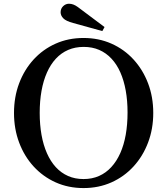

<svg xmlns="http://www.w3.org/2000/svg" viewBox="-20 -970 872 1001"><path d="M415.5 10.5Q336.5 10.5 270.2 -19.2Q204 -49 155.2 -102.2Q106.5 -155.5 79.8 -226.8Q53 -298 53 -381Q53 -464.5 79.8 -535.5Q106.5 -606.5 155.2 -659.8Q204 -713 270.2 -742.5Q336.5 -772 415.5 -772Q494.5 -772 561 -742.5Q627.5 -713 676.2 -659.8Q725 -606.5 752 -535.5Q779 -464.5 779 -381Q779 -298 752 -226.8Q725 -155.5 676.2 -102.2Q627.5 -49 561 -19.2Q494.5 10.5 415.5 10.5ZM415.5 -36.5Q460 -36.5 496.2 -52.5Q532.5 -68.5 560.2 -98.8Q588 -129 607 -171.5Q626 -214 635.5 -267.5Q645 -321 645 -383.5Q645 -445 635.5 -497.8Q626 -550.5 607.5 -592.5Q589 -634.5 561.2 -664.2Q533.5 -694 497.2 -709.8Q461 -725.5 416.5 -725.5Q372 -725.5 335.5 -709.8Q299 -694 271.2 -664Q243.5 -634 224.8 -591.8Q206 -549.5 196.5 -496.5Q187 -443.5 187 -381.5Q187 -319.5 196.5 -266.5Q206 -213.5 224.8 -171Q243.5 -128.5 271 -98.5Q298.5 -68.5 334.8 -52.5Q371 -36.5 415.5 -36.5ZM513.5 -808 361.5 -850Q324 -860 310 -874.5Q296 -889 296 -906Q296 -925 309.2 -937.8Q322.5 -950.5 339.5 -950.5Q351 -950.5 362 -946.5Q373 -942.5 385.5 -933.5L525 -829Z"/></svg>

Font: Libre Caslon Text
Style: Regular
Weight: 400
Designer: Pablo Impallari, Rodrigo Fuenzalida, Katja Schimmel
Foundry: Pablo Impallari, Rodrigo Fuenzalida
Version: Version 2.000